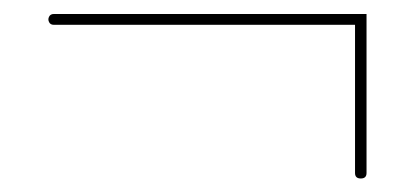

<svg xmlns="http://www.w3.org/2000/svg" viewBox="-20 -360 600 277"><path d="M57.6 -324.2Q52.7 -324.2 50.8 -328.1Q48.8 -332 50.8 -335.9Q52.7 -339.8 57.6 -339.8H508.8V-110.4Q508.8 -102.5 500.5 -102.5Q492.2 -102.5 492.2 -110.4V-324.2Z"/></svg>

Font: Olivea
Style: LigaturesFont
Weight: 400
Designer: Achmad Aprilia Pratama
Version: Version 001.000